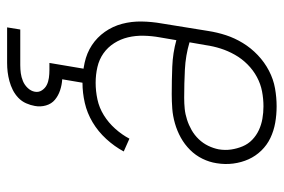

<svg xmlns="http://www.w3.org/2000/svg" viewBox="-149 -429 798 540"><g transform="rotate(90 250.0 -159.0)"><path d="M213 8Q184 8 156.5 2Q129 -4 107 -18.5Q85 -33 69.5 -55Q54 -77 47 -103.5Q40 -130 40.5 -158.5Q41 -187 46 -215L67 -345Q71 -371 79 -395.5Q87 -420 101 -443Q115 -466 135 -485Q155 -504 179 -516.5Q203 -529 228.5 -533.5Q254 -538 279 -538Q303 -538 325.5 -534Q348 -530 368 -520.5Q388 -511 403.5 -495Q419 -479 428 -459Q437 -439 440 -416Q443 -393 439 -369Q436 -349 426.5 -329.5Q417 -310 401.5 -294.5Q386 -279 367 -268.5Q348 -258 327 -252Q306 -246 285.5 -244.5Q265 -243 245 -243Q206 -243 167.5 -244.5Q129 -246 93 -256L85 -209Q81 -187 80.5 -164Q80 -141 85 -120Q90 -99 101.5 -81Q113 -63 130 -51Q147 -39 168.5 -34Q190 -29 213 -29Q236 -29 259.5 -34Q283 -39 304 -52Q325 -65 342 -84Q359 -103 370 -124L406 -108Q392 -82 371 -59Q350 -36 324 -20.5Q298 -5 269.5 1.5Q241 8 213 8ZM255 -278Q271 -278 286 -279.5Q301 -281 316.5 -286Q332 -291 346 -299Q360 -307 371.5 -319Q383 -331 390 -345.5Q397 -360 400 -375Q403 -393 400.5 -410Q398 -427 391.5 -442.5Q385 -458 373 -469.5Q361 -481 346 -488Q331 -495 314 -498Q297 -501 279 -501Q258 -501 237 -497Q216 -493 196.5 -482.5Q177 -472 161 -456Q145 -440 134 -420.5Q123 -401 116.5 -380.5Q110 -360 107 -339L99 -293Q136 -282 175.5 -280Q215 -278 255 -278ZM57 220 63 183H163Q175 183 186 181.5Q197 180 208 175.5Q219 171 227.5 162Q236 153 238 142Q240 131 234 122Q228 113 219 108.5Q210 104 199 102.5Q188 101 177 101H157L174 0H214L203 65Q219 66 234 71Q249 76 260.5 85.5Q272 95 276.5 110.5Q281 126 278 142Q276 154 270.5 166.5Q265 179 255 188.5Q245 198 233 204Q221 210 208 213.5Q195 217 182.5 218.5Q170 220 157 220Z"/></g></svg>

Font: Iosevka Slab Extralight
Style: Italic
Weight: 200
Italic angle: -9°
Monospace: yes
Designer: Belleve Invis
Foundry: Belleve Invis
Version: Version 11.1.1; ttfautohint (v1.8.3)